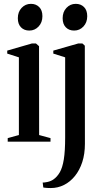

<svg xmlns="http://www.w3.org/2000/svg" viewBox="-20 -735 534 996"><path d="M20 0V-18.5L78 -34.5V-437.5L17.5 -457V-472.5L145.5 -509.5H166.5L182.5 -495.5L183 -34.5L242 -18.5V0ZM131.5 -576.5Q105.5 -576.5 89 -593.2Q72.5 -610 72.5 -640.5Q72.5 -673.5 92.2 -694.2Q112 -715 140 -715H141Q166.5 -715 183.2 -698.5Q200 -682 200 -651Q200 -618.5 180.2 -597.5Q160.5 -576.5 132.5 -576.5ZM243.5 240.5Q234 240.5 226 240Q218 239.5 212 238.8Q206 238 204.5 237.5L201.5 212Q209.5 212.5 226.8 208.8Q244 205 257 196Q276.5 182.5 290.2 158.8Q304 135 311 92Q318 49 318 -22V-437.5L256.5 -457V-472.5L386 -509.5H407.5L420 -498L420.5 11Q420.5 63.5 406.8 105.8Q393 148 368.5 178.2Q344 208.5 312 224.5Q280 240.5 243.5 240.5ZM364 -576.5Q338 -576.5 321.5 -593.2Q305 -610 305 -640.5Q305 -673.5 324.8 -694.2Q344.5 -715 372.5 -715H373.5Q399 -715 415.8 -698.5Q432.5 -682 432.5 -651Q432.5 -618.5 412.8 -597.5Q393 -576.5 365 -576.5Z"/></svg>

Font: Merriweather 144pt Medium
Style: Regular
Weight: 500
Version: Version 2.100